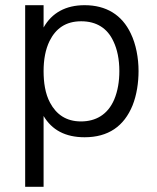

<svg xmlns="http://www.w3.org/2000/svg" viewBox="-20 -526 606 740"><path d="M484 -397C450 -469 389 -506 306 -506C234 -506 180 -477 148 -420V-506H77V194H148V-79C180 -25 232 3 306 3C397 3 458 -39 491 -120C507 -160 514 -208 514 -252C514 -303 504 -356 484 -397ZM420 -142C395 -84 349 -58 292 -58C235 -58 197 -85 173 -130C154 -165 148 -209 148 -252C148 -296 155 -335 171 -368C195 -416 233 -444 293 -444C352 -444 394 -417 417 -367C432 -336 440 -297 440 -252C440 -213 434 -175 420 -142Z"/></svg>

Font: Arthouse Owned
Style: Regular
Weight: 400
Designer: Jeremy Tribby
Foundry: Tribby Type
Version: Version 1.000;PS 001.000;hotconv 1.0.88;makeotf.lib2.5.64775